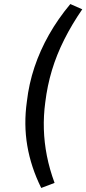

<svg xmlns="http://www.w3.org/2000/svg" viewBox="-20 -738 427 950"><path d="M184 192Q133 89 115 -17Q97 -123 113 -236Q123 -323 150.5 -405.5Q178 -488 222.5 -566.5Q267 -645 328 -718L387 -692Q336 -618 298 -542.5Q260 -467 237 -390.5Q214 -314 204 -232Q195 -165 197 -99Q199 -33 212 33Q225 99 250 167Z"/></svg>

Font: Nunito Sans 10pt SemiExpanded
Style: Italic
Weight: 400
Width: 6
Italic angle: -9°
Designer: Vernon Adams
Foundry: Vernon Adams
Version: Version 3.101;gftools[0.9.27]